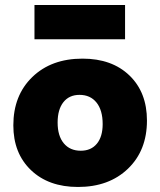

<svg xmlns="http://www.w3.org/2000/svg" viewBox="-20 -733 637 763"><path d="M117 -577V-713H477V-577ZM290 10Q173 10 103 -57Q33 -124 33 -235Q33 -354 108.5 -427Q184 -500 308 -500Q425 -500 494.5 -433Q564 -366 564 -254Q564 -135 488.5 -62.5Q413 10 290 10ZM301 -134Q342 -134 365 -162Q388 -190 388 -240Q388 -295 363.5 -325.5Q339 -356 296 -356Q255 -356 232 -327Q209 -298 209 -246Q209 -193 233.5 -163.5Q258 -134 301 -134Z"/></svg>

Font: Cantarell Extra Bold
Style: Regular
Weight: 800
Designer: Dave Crossland, Nikolaus Waxweiler, Florian Fecher, Jacques Le Bailly, Eben Sorkin, Alexei Vanyashin, Alexios Zavras, Em
Version: Version 0.303